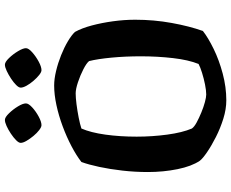

<svg xmlns="http://www.w3.org/2000/svg" viewBox="-102 -864 966 803"><g transform="rotate(-90 381.5 -463.0)"><path d="M363 0Q326 0 286 -12.5Q246 -25 209.5 -43.5Q173 -62 146 -80.5Q119 -99 110 -111Q87 -145 75 -204Q63 -263 63 -328Q63 -382 69 -434.5Q75 -487 84.5 -531.5Q94 -576 105 -606Q132 -627 171 -647.5Q210 -668 254.5 -684.5Q299 -701 343 -710.5Q387 -720 425 -720Q452 -720 485.5 -712Q519 -704 551.5 -691Q584 -678 610 -662.5Q636 -647 649 -633Q665 -604 676 -562.5Q687 -521 693.5 -474Q700 -427 700 -381Q700 -303 686.5 -228.5Q673 -154 653 -98Q625 -76 578 -53Q531 -30 474.5 -15Q418 0 363 0ZM387 -84Q404 -84 429 -89Q454 -94 478 -101.5Q502 -109 515 -116Q532 -158 539.5 -223Q547 -288 547 -358Q547 -422 541.5 -480Q536 -538 527 -574Q518 -585 492.5 -598Q467 -611 438.5 -620.5Q410 -630 392 -630Q374 -630 346.5 -626.5Q319 -623 291 -617.5Q263 -612 245 -606Q228 -567 219.5 -506Q211 -445 211 -375Q211 -310 219.5 -247Q228 -184 245 -144Q252 -134 270.5 -124Q289 -114 312 -104.5Q335 -95 355.5 -89.5Q376 -84 387 -84ZM489 -773Q481 -773 469 -782.5Q457 -792 444.5 -806.5Q432 -821 424 -835.5Q416 -850 416 -860Q416 -868 427 -879Q438 -890 454 -900.5Q470 -911 486 -918.5Q502 -926 512 -926Q523 -926 539.5 -909Q556 -892 568.5 -871Q581 -850 581 -838Q581 -827 563.5 -811.5Q546 -796 524.5 -784.5Q503 -773 489 -773ZM259 -773Q251 -773 238.5 -782.5Q226 -792 214 -806.5Q202 -821 193.5 -835.5Q185 -850 185 -860Q185 -868 196 -879Q207 -890 223.5 -901Q240 -912 255.5 -919Q271 -926 281 -926Q292 -926 308.5 -909Q325 -892 337.5 -871.5Q350 -851 350 -838Q350 -827 333 -811.5Q316 -796 294.5 -784.5Q273 -773 259 -773Z"/></g></svg>

Font: Texturina
Style: Bold
Weight: 700
Designer: Guillermo Torres Carreño
Foundry: Omnibus-Type
Version: Version 1.002; ttfautohint (v1.8.3)